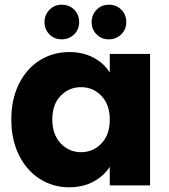

<svg xmlns="http://www.w3.org/2000/svg" viewBox="-20 -787 719 815"><path d="M274 -566Q333 -566 377.5 -542Q422 -518 446 -479V-558H617V0H446V-79Q421 -40 376.5 -16Q332 8 273 8Q205 8 149 -27.5Q93 -63 60.5 -128.5Q28 -194 28 -280Q28 -366 60.5 -431Q93 -496 149 -531Q205 -566 274 -566ZM324 -417Q273 -417 237.5 -380.5Q202 -344 202 -280Q202 -216 237.5 -178.5Q273 -141 324 -141Q375 -141 410.5 -178Q446 -215 446 -279Q446 -343 410.5 -380Q375 -417 324 -417ZM169 -693Q169 -724 190 -745.5Q211 -767 242 -767Q274 -767 295 -746Q316 -725 316 -693Q316 -662 294.5 -641Q273 -620 242 -620Q211 -620 190 -641Q169 -662 169 -693ZM369 -693Q369 -724 390 -745.5Q411 -767 442 -767Q474 -767 495 -746Q516 -725 516 -693Q516 -662 494.5 -641Q473 -620 442 -620Q411 -620 390 -641Q369 -662 369 -693Z"/></svg>

Font: IBM-Poppins
Style: Poppins-Bold
Weight: 700
Designer: Mike Abbink, Paul van der Laan, Pieter van Rosmalen, Ben Mitchell, Mark Frömberg
Foundry: Bold Monday
Version: Version 1.1